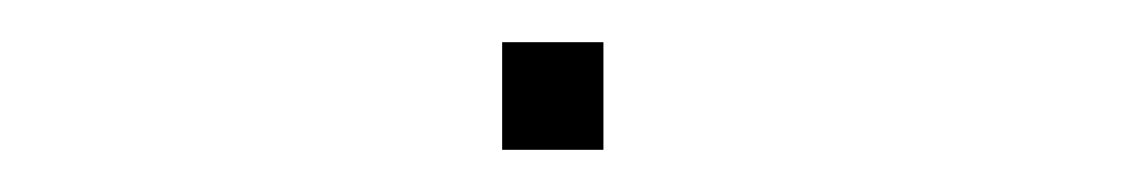

<svg xmlns="http://www.w3.org/2000/svg" viewBox="-20 -401 536 91"><path d="M266 -381H218V-330H266Z"/></svg>

Font: Spoqa Han Sans Neo Thin
Style: Regular
Weight: 100
Designer: [Spoqa Han Sans Neo] Dong-huui Kim  Younghwa Kang  Yujin Lee  [Noto Sans] Ryoko NISHIZUKA  (kana & ideographs); Paul D. 
Foundry: Spoqa (http://www.spoqa-han-sans.com)
Version: Version 1.100;hotconv 1.0.109;makeotfexe 2.5.65596